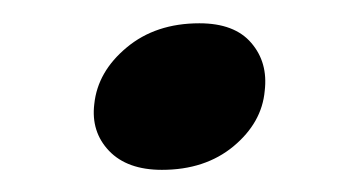

<svg xmlns="http://www.w3.org/2000/svg" viewBox="-20 -338 310 169"><path d="M122.5 -188.5Q92 -188.5 76 -205.2Q60 -222 63 -246.5Q66 -275 91.5 -296.2Q117 -317.5 155.5 -317.5Q186.5 -317.5 201.2 -300.2Q216 -283 213 -258Q210.5 -230 185.5 -209.2Q160.5 -188.5 122.5 -188.5Z"/></svg>

Font: Fraunces 9pt
Style: Italic
Weight: 400
Italic angle: -16°
Version: Version 1.000;[b76b70a41]